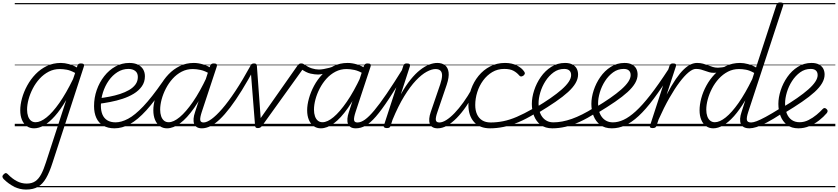

<svg xmlns="http://www.w3.org/2000/svg" viewBox="-121 -1035 6868 1574"><path d="M93 519Q41 519 -4.5 496Q-50 473 -90 434Q-100 424 -101 414Q-102 404 -91 394Q-80 383 -72 384Q-64 385 -56 394Q-21 430 17 450Q55 470 98 470Q140 470 168 451Q196 432 216.5 393.5Q237 355 256 295L422 -215Q375 -135 329 -83.5Q283 -32 240.5 -7.5Q198 17 158 17Q124 17 98.5 -1Q73 -19 59 -52.5Q45 -86 45 -131Q45 -177 59.5 -229.5Q74 -282 102 -333.5Q130 -385 170.5 -427Q211 -469 263 -494Q315 -519 378 -519Q409 -519 444 -509.5Q479 -500 509 -482L514 -497Q517 -507 523.5 -511Q530 -515 543 -515Q561 -515 566 -507.5Q571 -500 566 -488L310 298Q285 377 256.5 426Q228 475 189.5 497Q151 519 93 519ZM171 -33Q211 -33 260.5 -72.5Q310 -112 365.5 -191Q421 -270 478 -387L495 -437Q457 -458 426.5 -463.5Q396 -469 369 -469Q320 -469 278.5 -447.5Q237 -426 204 -390Q171 -354 148 -309.5Q125 -265 113 -220Q101 -175 101 -136Q101 -106 109 -82.5Q117 -59 132.5 -46Q148 -33 171 -33ZM0 490H610V500H0ZM0 -20H610V0H0ZM0 -505H610V-500H0ZM0 -1010H610V-1000H0Z M818 17Q763 17 725 -5.5Q687 -28 668.5 -69Q650 -110 650 -165Q650 -234 672 -297Q694 -360 733.5 -410.5Q773 -461 825.5 -490Q878 -519 939 -519Q982 -519 1010.5 -504.5Q1039 -490 1053 -465.5Q1067 -441 1067 -410Q1067 -363 1042 -327.5Q1017 -292 976 -267Q935 -242 885 -225.5Q835 -209 782.5 -199Q730 -189 684 -183L689 -229Q731 -234 776 -242.5Q821 -251 862.5 -264.5Q904 -278 937 -297Q970 -316 989.5 -342.5Q1009 -369 1009 -404Q1009 -437 987.5 -453.5Q966 -470 932 -470Q884 -470 842.5 -444Q801 -418 770.5 -374.5Q740 -331 723 -277.5Q706 -224 706 -169Q706 -126 719 -95.5Q732 -65 759 -48.5Q786 -32 827 -32Q836 -32 840 -24.5Q844 -17 842 -7.5Q840 2 834 9.5Q828 17 818 17ZM590 490H1078V500H590ZM590 -20H1078V0H590ZM590 -505H1078V-500H590ZM590 -1010H1078V-1000H590Z M817 17Q806 17 801 9.5Q796 2 797.5 -7.5Q799 -17 806.5 -24.5Q814 -32 826 -32Q874 -32 929.5 -61.5Q985 -91 1053.5 -163Q1122 -235 1211 -363Q1216 -370 1224.5 -367.5Q1233 -365 1238.5 -358Q1244 -351 1239 -344Q1151 -210 1079 -131Q1007 -52 943.5 -17.5Q880 17 817 17ZM1077 490V500ZM1077 -20V0ZM1077 -505V-500ZM1077 -1010V-1000Z M1248 17Q1215 17 1189.5 -1Q1164 -19 1150 -52.5Q1136 -86 1136 -131Q1136 -175 1150.5 -227.5Q1165 -280 1192.5 -331.5Q1220 -383 1260.5 -425.5Q1301 -468 1353 -493.5Q1405 -519 1468 -519Q1504 -519 1544 -507Q1584 -495 1616 -472L1602 -428Q1559 -454 1524 -461.5Q1489 -469 1459 -469Q1410 -469 1368.5 -447.5Q1327 -426 1294.5 -390Q1262 -354 1239 -309.5Q1216 -265 1204 -220Q1192 -175 1192 -136Q1192 -106 1200 -82.5Q1208 -59 1223.5 -46Q1239 -33 1262 -33Q1302 -33 1352.5 -75Q1403 -117 1460.5 -200Q1518 -283 1576 -407L1594 -369Q1531 -236 1471 -150.5Q1411 -65 1355 -24Q1299 17 1248 17ZM1535 17Q1508 17 1492.5 7Q1477 -3 1470.5 -20.5Q1464 -38 1466 -62.5Q1468 -87 1478 -116L1601 -494Q1606 -506 1612.5 -510.5Q1619 -515 1632 -515Q1650 -515 1655 -508Q1660 -501 1656 -489L1533 -117Q1518 -71 1520.5 -51Q1523 -31 1548 -31Q1558 -31 1562.5 -23.5Q1567 -16 1565.5 -7Q1564 2 1556.5 9.5Q1549 17 1535 17ZM1078 490H1713V500H1078ZM1078 -20H1713V0H1078ZM1078 -505H1713V-500H1078ZM1078 -1010H1713V-1000H1078Z M1534 17Q1523 17 1518.5 9.5Q1514 2 1516 -7Q1518 -16 1526 -23.5Q1534 -31 1548 -31Q1574 -31 1612.5 -58.5Q1651 -86 1700.5 -143Q1750 -200 1809 -289Q1868 -378 1936 -502Q1941 -511 1951 -509.5Q1961 -508 1968 -500Q1975 -492 1969 -482Q1912 -376 1861.5 -294.5Q1811 -213 1766 -154Q1721 -95 1681 -57Q1641 -19 1604.5 -1Q1568 17 1534 17ZM1713 490H1831V500H1713ZM1713 -20H1831V0H1713ZM1713 -505H1831V-500H1713ZM1713 -1010H1831V-1000H1713Z M1993 15Q1980 15 1975.5 10Q1971 5 1970 -5L1932 -487Q1931 -501 1939.5 -508Q1948 -515 1961 -515Q1973 -515 1978.5 -510.5Q1984 -506 1985 -494L2016 -67L2317 -496Q2326 -508 2332.5 -511.5Q2339 -515 2348 -515Q2365 -515 2373.5 -505Q2382 -495 2372 -483L2028 -4Q2021 5 2013.5 10Q2006 15 1993 15ZM1830 490H2339V500H1830ZM1830 -20H2339V0H1830ZM1830 -505H2339V-500H1830ZM1830 -1010H2339V-1000H1830Z M2487 -424Q2460 -424 2425 -431.5Q2390 -439 2344 -472Q2335 -478 2334.5 -486Q2334 -494 2340 -501.5Q2346 -509 2354 -511.5Q2362 -514 2370 -508Q2406 -484 2436 -474.5Q2466 -465 2494 -465Q2510 -465 2533 -469Q2556 -473 2578 -479Q2600 -485 2612 -491Q2619 -496 2625.5 -491Q2632 -486 2632.5 -477.5Q2633 -469 2622 -462Q2607 -452 2580.5 -443.5Q2554 -435 2528 -429.5Q2502 -424 2487 -424ZM2339 490V500ZM2339 -20V0ZM2339 -505V-500ZM2339 -1010V-1000Z M2509 17Q2476 17 2450.5 -1Q2425 -19 2411 -52.5Q2397 -86 2397 -131Q2397 -175 2411.5 -227.5Q2426 -280 2453.5 -331.5Q2481 -383 2521.5 -425.5Q2562 -468 2614 -493.5Q2666 -519 2729 -519Q2765 -519 2805 -507Q2845 -495 2877 -472L2863 -428Q2820 -454 2785 -461.5Q2750 -469 2720 -469Q2671 -469 2629.5 -447.5Q2588 -426 2555.5 -390Q2523 -354 2500 -309.5Q2477 -265 2465 -220Q2453 -175 2453 -136Q2453 -106 2461 -82.5Q2469 -59 2484.5 -46Q2500 -33 2523 -33Q2563 -33 2613.5 -75Q2664 -117 2721.5 -200Q2779 -283 2837 -407L2855 -369Q2792 -236 2732 -150.5Q2672 -65 2616 -24Q2560 17 2509 17ZM2796 17Q2769 17 2753.5 7Q2738 -3 2731.5 -20.5Q2725 -38 2727 -62.5Q2729 -87 2739 -116L2862 -494Q2867 -506 2873.5 -510.5Q2880 -515 2893 -515Q2911 -515 2916 -508Q2921 -501 2917 -489L2794 -117Q2779 -71 2781.5 -51Q2784 -31 2809 -31Q2819 -31 2823.5 -23.5Q2828 -16 2826.5 -7Q2825 2 2817.5 9.5Q2810 17 2796 17ZM2339 490H2974V500H2339ZM2339 -20H2974V0H2339ZM2339 -505H2974V-500H2339ZM2339 -1010H2974V-1000H2339Z M2796 17Q2785 17 2780 9.5Q2775 2 2776.5 -7Q2778 -16 2786.5 -23.5Q2795 -31 2810 -31Q2838 -31 2871 -54.5Q2904 -78 2947.5 -130Q2991 -182 3049 -267Q3107 -352 3184 -476Q3190 -486 3199.5 -485Q3209 -484 3214.5 -476Q3220 -468 3214 -459Q3129 -318 3068 -225.5Q3007 -133 2961 -80Q2915 -27 2876 -5Q2837 17 2796 17ZM2974 490V500ZM2974 -20V0ZM2974 -505V-500ZM2974 -1010V-1000Z M3467 17Q3441 17 3424.5 7Q3408 -3 3402 -20.5Q3396 -38 3398 -62.5Q3400 -87 3410 -116L3488 -344Q3502 -386 3503 -413.5Q3504 -441 3490.5 -455Q3477 -469 3449 -469Q3418 -469 3376.5 -446.5Q3335 -424 3288.5 -375Q3242 -326 3193 -246.5Q3144 -167 3097 -53L3081 -4Q3078 6 3071.5 10.5Q3065 15 3050 15Q3038 15 3030 10Q3022 5 3026 -6L3185 -494Q3189 -506 3195 -510.5Q3201 -515 3214 -515Q3231 -515 3237 -509Q3243 -503 3239 -491L3165 -262Q3205 -333 3244.5 -382Q3284 -431 3323 -461.5Q3362 -492 3397.5 -505.5Q3433 -519 3464 -519Q3502 -519 3526.5 -500.5Q3551 -482 3556.5 -442.5Q3562 -403 3541 -340L3465 -117Q3449 -71 3452 -51Q3455 -31 3481 -31Q3491 -31 3495 -23.5Q3499 -16 3497.5 -7Q3496 2 3488.5 9.5Q3481 17 3467 17ZM2974 490H3645V500H2974ZM2974 -20H3645V0H2974ZM2974 -505H3645V-500H2974ZM2974 -1010H3645V-1000H2974Z M3467 17Q3456 17 3451 9.5Q3446 2 3447.5 -7Q3449 -16 3457.5 -23.5Q3466 -31 3481 -31Q3506 -31 3538 -51Q3570 -71 3605.5 -108Q3641 -145 3677.5 -195.5Q3714 -246 3748 -307Q3753 -316 3762 -315Q3771 -314 3777 -307.5Q3783 -301 3778 -292Q3741 -222 3702 -165Q3663 -108 3623 -67.5Q3583 -27 3544 -5Q3505 17 3467 17ZM3645 490V500ZM3645 -20V0ZM3645 -505V-500ZM3645 -1010V-1000Z M3897 17Q3811 17 3765 -35Q3719 -87 3719 -175Q3719 -241 3740.5 -302.5Q3762 -364 3802 -413Q3842 -462 3897 -490.5Q3952 -519 4019 -519Q4075 -519 4116 -498.5Q4157 -478 4177 -447Q4183 -438 4181.5 -431Q4180 -424 4170 -415Q4159 -408 4151 -408Q4143 -408 4136 -416Q4117 -439 4089 -454.5Q4061 -470 4013 -470Q3958 -470 3914.5 -444Q3871 -418 3839.5 -375Q3808 -332 3791.5 -279.5Q3775 -227 3775 -174Q3775 -130 3789.5 -98Q3804 -66 3832 -48.5Q3860 -31 3902 -31Q3913 -31 3917.5 -23.5Q3922 -16 3921 -6.5Q3920 3 3913.5 10Q3907 17 3897 17ZM3645 490H4180V500H3645ZM3645 -20H4180V0H3645ZM3645 -505H4180V-500H3645ZM3645 -1010H4180V-1000H3645Z M3895 17Q3886 17 3882 10Q3878 3 3878.5 -6.5Q3879 -16 3885 -23.5Q3891 -31 3901 -31Q3953 -31 4005 -41.5Q4057 -52 4115.5 -77Q4174 -102 4246 -143Q4252 -147 4258 -143Q4264 -139 4267.5 -131.5Q4271 -124 4270.5 -115.5Q4270 -107 4262 -102Q4191 -59 4127.5 -32.5Q4064 -6 4007 5.5Q3950 17 3895 17ZM4180 490V500ZM4180 -20V0ZM4180 -505V-500ZM4180 -1010V-1000Z M4269 -152Q4338 -193 4392 -230.5Q4446 -268 4484 -301.5Q4522 -335 4541.5 -364.5Q4561 -394 4561 -419Q4561 -444 4546.5 -457Q4532 -470 4504 -470Q4456 -470 4417.5 -442Q4379 -414 4351 -370.5Q4323 -327 4308.5 -278Q4294 -229 4294 -187Q4294 -152 4302 -123.5Q4310 -95 4326 -74.5Q4342 -54 4364.5 -43Q4387 -32 4416 -32Q4426 -32 4429.5 -24.5Q4433 -17 4430.5 -7.5Q4428 2 4422 9.5Q4416 17 4407 17Q4349 17 4312 -11Q4275 -39 4257 -84.5Q4239 -130 4239 -183Q4239 -236 4258 -294.5Q4277 -353 4312.5 -404Q4348 -455 4398.5 -487Q4449 -519 4511 -519Q4549 -519 4573 -505.5Q4597 -492 4607.5 -471Q4618 -450 4618 -424Q4618 -389 4597.5 -353.5Q4577 -318 4536 -280.5Q4495 -243 4433 -200.5Q4371 -158 4288 -108ZM4180 490H4668V500H4180ZM4180 -20H4668V0H4180ZM4180 -505H4668V-500H4180ZM4180 -1010H4668V-1000H4180Z M4407 17Q4397 17 4393 9.5Q4389 2 4390.5 -7.5Q4392 -17 4398.5 -24.5Q4405 -32 4416 -32Q4486 -32 4567 -60.5Q4648 -89 4749 -152L4764 -109Q4694 -65 4633 -37Q4572 -9 4516 4Q4460 17 4407 17ZM4667 490V500ZM4667 -20V0ZM4667 -505V-500ZM4667 -1010V-1000Z M4757 -152Q4826 -193 4880 -230.5Q4934 -268 4972 -301.5Q5010 -335 5029.5 -364.5Q5049 -394 5049 -419Q5049 -444 5034.5 -457Q5020 -470 4992 -470Q4944 -470 4905.5 -442Q4867 -414 4839 -370.5Q4811 -327 4796.5 -278Q4782 -229 4782 -187Q4782 -152 4790 -123.5Q4798 -95 4814 -74.5Q4830 -54 4852.5 -43Q4875 -32 4904 -32Q4914 -32 4917.5 -24.5Q4921 -17 4918.5 -7.5Q4916 2 4910 9.5Q4904 17 4895 17Q4837 17 4800 -11Q4763 -39 4745 -84.5Q4727 -130 4727 -183Q4727 -236 4746 -294.5Q4765 -353 4800.5 -404Q4836 -455 4886.5 -487Q4937 -519 4999 -519Q5037 -519 5061 -505.5Q5085 -492 5095.5 -471Q5106 -450 5106 -424Q5106 -389 5085.5 -353.5Q5065 -318 5024 -280.5Q4983 -243 4921 -200.5Q4859 -158 4776 -108ZM4668 490H5156V500H4668ZM4668 -20H5156V0H4668ZM4668 -505H5156V-500H4668ZM4668 -1010H5156V-1000H4668Z M4895 17Q4886 17 4881.5 9.5Q4877 2 4878.5 -7.5Q4880 -17 4886.5 -24.5Q4893 -32 4904 -32Q4946 -32 4991.5 -53Q5037 -74 5090.5 -122.5Q5144 -171 5210 -255.5Q5276 -340 5358 -466Q5363 -474 5371.5 -471Q5380 -468 5386 -460.5Q5392 -453 5387 -445Q5305 -315 5238.5 -226Q5172 -137 5114.5 -84Q5057 -31 5003.5 -7Q4950 17 4895 17ZM5155 490V500ZM5155 -20V0ZM5155 -505V-500ZM5155 -1010V-1000Z M5229 15Q5217 15 5210.5 10.5Q5204 6 5208 -6L5367 -494Q5371 -506 5377.5 -510.5Q5384 -515 5396 -515Q5413 -515 5418.5 -509Q5424 -503 5420 -491L5344 -259Q5385 -337 5419.5 -387Q5454 -437 5485 -466.5Q5516 -496 5542.5 -507.5Q5569 -519 5593 -519Q5606 -519 5610.5 -511.5Q5615 -504 5613 -494Q5611 -484 5603 -477Q5595 -470 5583 -470Q5558 -470 5524 -442Q5490 -414 5450 -361Q5410 -308 5366 -231Q5322 -154 5278 -55L5261 -4Q5258 6 5250.5 10.5Q5243 15 5229 15ZM5156 490H5560V500H5156ZM5156 -20H5560V0H5156ZM5156 -505H5560V-500H5156ZM5156 -1010H5560V-1000H5156Z M5731 -438Q5710 -438 5693 -443Q5676 -448 5659.5 -454Q5643 -460 5625.5 -465Q5608 -470 5585 -470Q5574 -470 5569.5 -477Q5565 -484 5566 -494.5Q5567 -505 5574.5 -512Q5582 -519 5594 -519Q5621 -519 5642.5 -513Q5664 -507 5683.5 -499.5Q5703 -492 5722.5 -486Q5742 -480 5765 -480Q5777 -480 5799 -483Q5821 -486 5833 -491Q5840 -494 5845 -490.5Q5850 -487 5852 -481Q5854 -475 5852 -469Q5850 -463 5842 -460Q5825 -454 5805 -449Q5785 -444 5765.5 -441Q5746 -438 5731 -438ZM5560 490V500ZM5560 -20V0ZM5560 -505V-500ZM5560 -1010V-1000Z M5726 17Q5693 17 5667.5 -1Q5642 -19 5628 -52.5Q5614 -86 5614 -131Q5614 -177 5628 -229.5Q5642 -282 5670 -333.5Q5698 -385 5738.5 -427Q5779 -469 5831 -494Q5883 -519 5946 -519Q5977 -519 6012 -509.5Q6047 -500 6077 -482L6244 -994Q6248 -1006 6255 -1010.5Q6262 -1015 6275 -1015Q6293 -1015 6298 -1008Q6303 -1001 6299 -989L6013 -117Q5998 -71 6002 -51Q6006 -31 6037 -31Q6045 -31 6048.5 -23.5Q6052 -16 6050.5 -7Q6049 2 6042.5 9.5Q6036 17 6024 17Q5994 17 5976.5 7Q5959 -3 5952 -20.5Q5945 -38 5946.5 -62.5Q5948 -87 5958 -116L5989 -213Q5942 -134 5896.5 -83Q5851 -32 5808 -7.5Q5765 17 5726 17ZM5739 -33Q5779 -33 5828.5 -72.5Q5878 -112 5933.5 -191Q5989 -270 6046 -387L6062 -437Q6025 -458 5994.5 -463.5Q5964 -469 5937 -469Q5888 -469 5846.5 -447.5Q5805 -426 5772 -390Q5739 -354 5716 -309.5Q5693 -265 5681 -220Q5669 -175 5669 -136Q5669 -106 5677 -82.5Q5685 -59 5701 -46Q5717 -33 5739 -33ZM5560 490H6201V500H5560ZM5560 -20H6201V0H5560ZM5560 -505H6201V-500H5560ZM5560 -1010H6201V-1000H5560Z M6023 17Q6012 17 6007 9.5Q6002 2 6003.5 -7Q6005 -16 6013.5 -23.5Q6022 -31 6037 -31Q6054 -31 6082 -41.5Q6110 -52 6156.5 -77Q6203 -102 6275 -147Q6284 -152 6291 -149Q6298 -146 6301.5 -138Q6305 -130 6303 -120.5Q6301 -111 6291 -106Q6217 -58 6166 -31Q6115 -4 6081 6.5Q6047 17 6023 17ZM6201 490V500ZM6201 -20V0ZM6201 -505V-500ZM6201 -1010V-1000Z M6424 17Q6368 17 6331.5 -11Q6295 -39 6277.5 -84.5Q6260 -130 6260 -183Q6260 -236 6279 -294.5Q6298 -353 6333.5 -404Q6369 -455 6419.5 -487Q6470 -519 6532 -519Q6570 -519 6594 -505.5Q6618 -492 6628.5 -471Q6639 -450 6639 -424Q6639 -389 6618.5 -353.5Q6598 -318 6557 -280.5Q6516 -243 6454 -200.5Q6392 -158 6309 -108L6290 -152Q6359 -193 6413 -230.5Q6467 -268 6505 -301.5Q6543 -335 6562.5 -364.5Q6582 -394 6582 -419Q6582 -444 6567.5 -457Q6553 -470 6525 -470Q6477 -470 6438.5 -442Q6400 -414 6372 -370.5Q6344 -327 6329.5 -278Q6315 -229 6315 -187Q6315 -141 6328.5 -106Q6342 -71 6369 -52Q6396 -33 6434 -33Q6472 -33 6507.5 -51Q6543 -69 6573 -94Q6603 -119 6623 -141Q6631 -150 6640 -149Q6649 -148 6655 -141Q6662 -135 6663.5 -127.5Q6665 -120 6658 -109Q6631 -77 6594 -48Q6557 -19 6514 -1Q6471 17 6424 17ZM6201 490H6727V500H6201ZM6201 -20H6727V0H6201ZM6201 -505H6727V-500H6201ZM6201 -1010H6727V-1000H6201Z"/></svg>

Font: Playwrite NZ Guides
Style: Regular
Weight: 400
Designer: Veronika Burian, José Scaglione
Foundry: TypeTogether
Version: Version 1.003